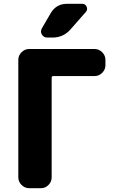

<svg xmlns="http://www.w3.org/2000/svg" viewBox="-20 -987 619 1007"><path d="M331 -967H411Q428 -967 434.5 -951.5Q441 -936 430 -924L349 -832Q312 -790 255 -790H228Q209 -790 199.5 -806Q190 -822 200 -839L246 -918Q275 -967 331 -967ZM133 0Q110 0 93 -17Q76 -34 76 -57V-673Q76 -696 93 -713Q110 -730 133 -730H476Q499 -730 516 -713Q533 -696 533 -673V-645Q533 -622 516 -605Q499 -588 476 -588H260Q251 -588 251 -580V-57Q251 -34 234.5 -17Q218 0 195 0Z"/></svg>

Font: Rounded Mplus 1c ExtraBold
Style: Regular
Weight: 800
Version: Version 1.059.20150529